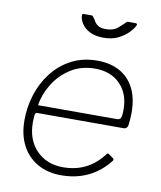

<svg xmlns="http://www.w3.org/2000/svg" viewBox="-84 -809 745 886"><g transform="rotate(10 288.5 -365.5)"><path d="M262 10Q198 10 150.5 -17.5Q103 -45 77.5 -94.5Q52 -144 52 -211Q52 -273 70.5 -331.5Q89 -390 125.5 -437Q162 -484 215 -512Q268 -540 336 -540Q398 -540 442 -515.5Q486 -491 509.5 -444.5Q533 -398 533 -331Q533 -317 532 -302.5Q531 -288 529 -272Q528 -265 523 -259.5Q518 -254 510 -254H104Q98 -254 95 -246.5Q92 -239 92 -208Q92 -126 140 -77Q188 -28 264 -28Q325 -28 372 -52.5Q419 -77 453 -123Q457 -127 459.5 -126.5Q462 -126 464 -124L485 -109Q490 -106 487 -98Q459 -62 424.5 -38Q390 -14 349.5 -2Q309 10 262 10ZM472 -290Q483 -290 488.5 -298Q494 -306 494 -339Q494 -413 450 -457.5Q406 -502 333 -502Q267 -502 217.5 -470Q168 -438 138.5 -389Q109 -340 102 -290ZM478 -741Q484 -741 486 -738.5Q488 -736 485 -730Q478 -715 459.5 -696Q441 -677 412.5 -663Q384 -649 344 -649Q305 -649 279.5 -662.5Q254 -676 241.5 -696Q229 -716 229 -735Q229 -737 231 -739Q233 -741 237 -741H273Q278 -741 279.5 -738.5Q281 -736 284 -732Q289 -727 294.5 -716.5Q300 -706 312.5 -698Q325 -690 349 -690Q384 -690 403.5 -707Q423 -724 436 -737Q439 -740 441 -740.5Q443 -741 446 -741Z"/></g></svg>

Font: Libre Franklin Thin
Style: Italic
Weight: 100
Italic angle: -8°
Designer: Pablo Impallari, Rodrigo Fuenzalida, Nhung Nguyen
Foundry: Impallari Type
Version: Version 3.000